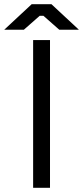

<svg xmlns="http://www.w3.org/2000/svg" viewBox="-57 -890 394 910"><path d="M-37 -749H56L131 -815H149L224 -749H317L187 -870H93ZM100 0H180V-700H100Z"/></svg>

Font: Fixel Text Regular
Style: Regular
Weight: 400
Width: 4
Designer: AlfaBravo + MacPaw
Foundry: Kyrylo Tkachov, Marchela Mozhyna, Serhii Makarenko, Maria Weinstein, Zakhar Kryvoshyya
Version: Version 1.211